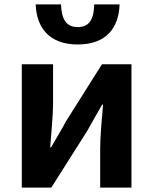

<svg xmlns="http://www.w3.org/2000/svg" viewBox="-20 -852 695 872"><path d="M79 -560V0H213L377 -259C395 -292 425 -344 444 -377H448C442 -307 435 -233 435 -176V0H577V-560H443L279 -300C262 -267 231 -216 212 -183H208C213 -252 221 -327 221 -383V-560ZM333 -650C463 -650 520 -726 523 -832H408C406 -769 389 -729 333 -729C277 -729 260 -769 257 -832H142C146 -726 204 -650 333 -650Z"/></svg>

Font: Noto Sans KR Bold
Style: Regular
Weight: 700
Designer: Ryoko NISHIZUKA  (kana & ideographs); Paul D. Hunt (Latin, Greek & Cyrillic); Wenlong ZHANG  (bopomofo); Sandoll Communi
Foundry: Adobe Systems Incorporated
Version: Version 1.004;PS 1.004;hotconv 1.0.82;makeotf.lib2.5.63406